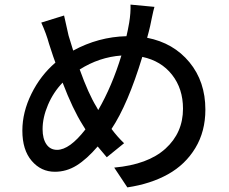

<svg xmlns="http://www.w3.org/2000/svg" viewBox="-20 -771 996 834"><path d="M398.9 -307.1 406.7 -293Q466.8 -397 507.3 -529.8Q411.1 -522.9 326.2 -469.2Q364.3 -363.3 398.9 -307.1ZM351.1 -209 339.4 -228Q295.9 -296.9 252 -412.1Q211.9 -370.6 188.5 -315.7Q165 -260.7 165 -210Q165 -168.5 181.6 -144.3Q198.2 -120.1 228 -120.1Q282.2 -120.1 351.1 -209ZM546.9 -751 650.9 -741.2Q646.5 -727.1 639.6 -693.6Q632.8 -660.2 632.3 -658.2Q626.5 -632.8 619.1 -606.9Q733.9 -584.5 803 -500.5Q872.1 -416.5 872.1 -294.9Q872.1 -200.2 828.6 -128.2Q785.2 -56.2 710 -14.2Q634.8 27.8 533.2 43L476.1 -43Q622.6 -56.2 698.7 -125.2Q774.9 -194.3 774.9 -298.8Q774.9 -385.7 727.3 -446.3Q679.7 -506.8 598.1 -523.9Q535.6 -317.9 464.4 -210.9Q490.2 -176.3 519 -148.9L443.8 -87.9Q431.2 -102.1 404.3 -134.8Q356.9 -79.6 312.7 -52.2Q268.6 -24.9 218.3 -24.9Q158.2 -24.9 117.7 -72.3Q77.1 -119.6 77.1 -203.6Q77.1 -283.7 116.5 -363.5Q155.8 -443.4 220.7 -499Q215.3 -511.7 192.9 -581.1Q181.2 -624.5 159.2 -672.9L258.3 -703.6Q261.7 -688 268.6 -657.7Q275.4 -627.4 277.8 -616.7Q287.6 -584 297.9 -551.3Q407.2 -610.8 529.3 -613.8Q530.8 -620.1 535.2 -640.6Q539.6 -661.1 541 -671.4Q548.3 -715.3 546.9 -751Z"/></svg>

Font: Karasuma Gothic
Style: Regular
Weight: 500
Designer: Rasmus Andersson / Ryoko Nishizuka
Foundry: Genbu
Version: Version 1.00